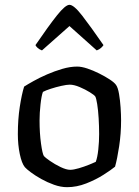

<svg xmlns="http://www.w3.org/2000/svg" viewBox="-20 -776 576 796"><path d="M258 0Q232 0 204 -10Q176 -20 151 -34Q126 -48 108 -61.5Q90 -75 83 -83Q70 -99 62 -137.5Q54 -176 54 -220Q54 -281 62 -333Q70 -385 80 -417Q94 -426 119 -440Q144 -454 175 -467.5Q206 -481 238.5 -490.5Q271 -500 300 -500Q318 -500 342 -492Q366 -484 391 -471.5Q416 -459 435 -446.5Q454 -434 461 -424Q469 -413 473.5 -386.5Q478 -360 480 -330Q482 -300 482 -277Q482 -222 474 -169.5Q466 -117 457 -85Q440 -71 408.5 -51Q377 -31 337.5 -15.5Q298 0 258 0ZM271 -72Q285 -72 307 -78.5Q329 -85 349 -93Q369 -101 377 -105Q384 -123 387.5 -156Q391 -189 391 -220Q391 -252 389 -285.5Q387 -319 383 -344Q379 -369 375 -376Q371 -382 352.5 -393.5Q334 -405 310.5 -415Q287 -425 269 -425Q257 -425 234.5 -420Q212 -415 190.5 -408Q169 -401 158 -395Q152 -380 148 -343.5Q144 -307 144 -277Q144 -224 150 -181Q156 -138 162 -129Q167 -123 187 -109Q207 -95 231 -83.5Q255 -72 271 -72ZM154 -567Q143 -571 136 -577.5Q129 -584 127 -589Q181 -668 216 -712Q251 -756 268 -756Q286 -756 320.5 -711.5Q355 -667 409 -589Q406 -584 399 -577.5Q392 -571 381 -567L268 -668Z"/></svg>

Font: Texturina
Style: Regular
Weight: 400
Designer: Guillermo Torres Carreño
Foundry: Omnibus-Type
Version: Version 1.002; ttfautohint (v1.8.3)